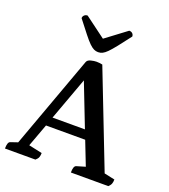

<svg xmlns="http://www.w3.org/2000/svg" viewBox="-158 -1001 979 1114"><g transform="rotate(20 332.0 -444.5)"><path d="M3 0Q3 -40 19 -45L63 -60L271 -631Q276 -645 296 -650Q316 -655 330 -655Q348 -655 367 -651L596 -62L661 -48Q661 -33 657 -22Q653 -11 641 0H410Q410 -40 426 -45L480 -61L423 -207H181L129 -66L212 -48Q212 -33 208 -22Q204 -11 191 0ZM201 -263H401L298 -528ZM319 -710Q305 -710 292.5 -716Q280 -722 264 -737.5Q248 -753 224 -783.5Q200 -814 162 -863Q162 -874 170 -881.5Q178 -889 190 -889L319 -793L447 -889Q460 -889 467.5 -881.5Q475 -874 475 -863Q438 -814 413.5 -783.5Q389 -753 373.5 -737.5Q358 -722 345.5 -716Q333 -710 319 -710Z"/></g></svg>

Font: Petrona SemiBold
Style: Regular
Weight: 600
Designer: Ringo R. Seeber
Foundry: Ringo R. Seeber
Version: Version 2.001; ttfautohint (v1.8.3)